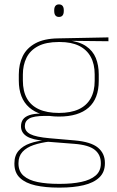

<svg xmlns="http://www.w3.org/2000/svg" viewBox="-20 -668 534 873"><path d="M248 -138Q160 -138 112.8 -179.5Q65.5 -221 65.5 -302V-329Q65.5 -376.5 83.5 -413Q101.5 -449.5 140.8 -471Q180 -492.5 243.5 -493.5L473 -498V-480.5L286 -482.5L285.5 -485Q340 -479.5 371.2 -458.2Q402.5 -437 415.8 -404Q429 -371 429 -330V-300.5Q429 -219.5 383 -178.8Q337 -138 248 -138ZM245.5 168H254Q308 168 349.5 159.2Q391 150.5 414.8 130.2Q438.5 110 438.5 75.5V73.5Q438.5 35.5 410.8 13.2Q383 -9 318 -14L190.5 -24L207 -24.5Q165 -19.5 132.8 -8.5Q100.5 2.5 82.2 22.5Q64 42.5 64 74V75.5Q64 111 87.2 131.2Q110.5 151.5 151.5 159.8Q192.5 168 245.5 168ZM245.5 185Q186.5 185 141.5 175Q96.5 165 71 141.2Q45.5 117.5 45.5 76.5V74.5Q45.5 39 65 17Q84.5 -5 116.5 -16.2Q148.5 -27.5 186 -30.5L185 -27.5Q127 -32 101.2 -48.5Q75.5 -65 75.5 -93.5V-94Q75.5 -112 84.5 -124.8Q93.5 -137.5 113.8 -144.5Q134 -151.5 166.5 -151.5V-158L222 -141H183.5Q132.5 -140.5 112.8 -129Q93 -117.5 93 -95V-94.5Q93 -71 118 -58Q143 -45 205 -39.5L320.5 -29.5Q393.5 -23 425.2 3.2Q457 29.5 457 72.5V74.5Q457 115 431.2 139.2Q405.5 163.5 359.8 174.2Q314 185 254 185ZM248 -154.5Q301.5 -154.5 337.5 -171Q373.5 -187.5 392 -220.2Q410.5 -253 410.5 -300.5V-330Q410.5 -376.5 392.5 -409.5Q374.5 -442.5 339.2 -459.8Q304 -477 252 -477H247Q189 -477 153 -458Q117 -439 100.5 -405.5Q84 -372 84 -329V-302Q84 -253.5 102.2 -220.8Q120.5 -188 157 -171.2Q193.5 -154.5 248 -154.5ZM248 -591Q237.5 -591 232 -597.8Q226.5 -604.5 226.5 -618.5V-621.5Q226.5 -634.5 232 -641.2Q237.5 -648 248 -648Q259 -648 264.5 -641.2Q270 -634.5 270 -621.5V-618.5Q270 -604.5 264.5 -597.8Q259 -591 248 -591Z"/></svg>

Font: Anek Latin Medium Thin
Style: Regular
Weight: 250
Version: Version 1.003